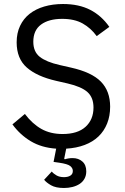

<svg xmlns="http://www.w3.org/2000/svg" viewBox="-20 -730 621 957"><path d="M290 -636Q223 -636 184.5 -607.5Q146 -579 146 -522Q146 -472 178.5 -446.5Q211 -421 277 -406L334 -393Q437 -370 483 -323Q529 -276 529 -198Q529 -152 514 -114.5Q499 -77 471 -50Q443 -23 402 -7.5Q361 8 310 11L300 61L303 64Q322 58 342 58Q371 58 390.5 75Q410 92 410 124Q410 145 401 161Q392 177 376.5 187Q361 197 341 202Q321 207 299 207Q258 207 234.5 193.5Q211 180 200 166L238 125Q247 136 262 144.5Q277 153 299 153Q318 153 330.5 145.5Q343 138 343 122Q343 108 330 97.5Q317 87 275 81L247 77L260 11Q187 6 133.5 -26Q80 -58 42 -110L104 -162Q141 -113 186 -87.5Q231 -62 292 -62Q367 -62 406.5 -98Q446 -134 446 -194Q446 -244 416 -271Q386 -298 317 -314L260 -327Q164 -349 113.5 -393.5Q63 -438 63 -519Q63 -565 80 -601Q97 -637 127.5 -661Q158 -685 200.5 -697.5Q243 -710 294 -710Q373 -710 429.5 -681Q486 -652 525 -596L462 -550Q433 -590 392 -613Q351 -636 290 -636Z"/></svg>

Font: Aneliza
Style: Regular
Weight: 400
Designer: Mike Abbink, Paul van der Laan, Pieter van Rosmalen
Foundry: Bold Monday
Version: Version 3.001;September 8, 2019;FontCreator 11.5.0.2425 64-b